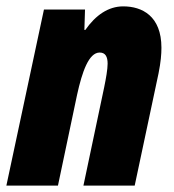

<svg xmlns="http://www.w3.org/2000/svg" viewBox="-33 -583 545 603"><path d="M-13 0H149L209 -285C225 -358 246 -418 280 -418C298 -418 305 -405 305 -383C305 -366 300 -337 294 -308L229 0H390L465 -353C472 -388 474 -413 474 -433C474 -533 413 -563 354 -563C307 -563 267 -535 235 -489H232L234 -553H105Z"/></svg>

Font: Noto Sans UI Condensed Black
Style: Italic
Weight: 900
Width: 3
Italic angle: -192°
Designer: Monotype Design Team
Foundry: Monotype Imaging Inc.
Version: Version 1.901